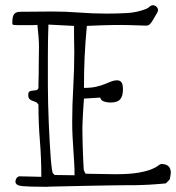

<svg xmlns="http://www.w3.org/2000/svg" viewBox="-20 -698 674 734"><path d="M191 15Q176 15 170 15.5Q164 16 161.5 16Q159 16 157 16Q155 16 148 16Q91 16 65 13.5Q39 11 39 -4Q39 -9 42 -15Q45 -21 53 -24Q78 -24 97.5 -23Q117 -22 138 -22Q138 -94 132.5 -160Q127 -226 127 -298Q123 -305 116.5 -308Q110 -311 103.5 -313Q97 -315 92.5 -319.5Q88 -324 88 -335Q88 -346 93 -348.5Q98 -351 104.5 -351.5Q111 -352 117.5 -353Q124 -354 127 -361Q127 -365 127 -375Q127 -385 127.5 -397Q128 -409 128 -419.5Q128 -430 128 -435Q128 -461 128.5 -480.5Q129 -500 129 -518Q129 -536 127.5 -556Q126 -576 123 -603Q119 -602 105 -602Q91 -602 80 -602Q60 -602 49.5 -602Q39 -602 34 -602.5Q29 -603 28 -605Q27 -607 27 -611Q27 -634 33.5 -643.5Q40 -653 59 -653Q92 -653 122.5 -653.5Q153 -654 179 -654Q231 -654 283 -650Q335 -646 388 -646Q426 -646 464.5 -648Q503 -650 539 -664Q547 -668 552.5 -673Q558 -678 565 -678Q572 -678 578 -672.5Q584 -667 584 -659Q584 -657 583.5 -656.5Q583 -656 583 -655V-653Q573 -636 567 -625.5Q561 -615 556.5 -609.5Q552 -604 548 -602Q544 -600 539 -600Q530 -600 475 -602Q420 -604 312 -599Q306 -534 303.5 -480.5Q301 -427 301 -362Q329 -362 348 -366.5Q367 -371 380.5 -376.5Q394 -382 405 -386.5Q416 -391 427 -391Q438 -391 444 -384Q450 -377 450 -355Q450 -331 439.5 -318.5Q429 -306 402 -306Q389 -306 377.5 -310Q366 -314 363 -325L301 -321Q301 -321 300 -308Q299 -295 298 -277Q297 -259 296 -240.5Q295 -222 295 -212Q295 -210 295 -197.5Q295 -185 295.5 -167Q296 -149 296.5 -128.5Q297 -108 298 -90Q299 -72 299.5 -59.5Q300 -47 301 -46L307 -34Q313 -34 326.5 -33.5Q340 -33 357 -33Q374 -33 391.5 -32.5Q409 -32 421 -32Q477 -32 510 -38Q543 -44 560.5 -51.5Q578 -59 585 -65Q592 -71 597 -71Q633 -71 633 -37L631 -23Q629 -10 627 -10L614 3Q614 3 604 4Q594 5 580 6Q566 7 551.5 8Q537 9 528 9Q517 9 511.5 9.5Q506 10 497 10Q488 10 470.5 10Q453 10 419 10.5Q385 11 330 12Q275 13 191 15ZM163 -371Q163 -339 164 -301.5Q165 -264 166.5 -226.5Q168 -189 170 -154.5Q172 -120 174 -93.5Q176 -67 178.5 -51Q181 -35 183 -35L189 -29L265 -28Q265 -55 263.5 -78Q262 -101 260.5 -124.5Q259 -148 257.5 -174Q256 -200 256 -233Q256 -296 260 -363.5Q264 -431 264 -502Q264 -513 263.5 -530Q263 -547 263 -562V-599L165 -604Q165 -603 165 -598Q165 -593 164.5 -580Q164 -567 163.5 -543Q163 -519 163 -479Z"/></svg>

Font: Miltonian
Style: Regular
Weight: 400
Designer: Pablo Impallari
Foundry: Pablo Impallari
Version: Version 1.008